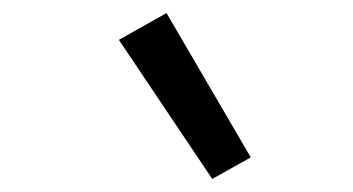

<svg xmlns="http://www.w3.org/2000/svg" viewBox="-20 -819 540 294"><path d="M305 -545 162 -758 235 -799 364 -578Z"/></svg>

Font: Iosevka SS18
Style: Italic
Weight: 400
Italic angle: -9°
Monospace: yes
Designer: Belleve Invis
Foundry: Belleve Invis
Version: Version 25.1.1; ttfautohint (v1.8.4)